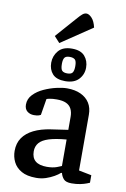

<svg xmlns="http://www.w3.org/2000/svg" viewBox="-101 -989 694 1057"><g transform="rotate(10 246.0 -460.5)"><path d="M178 9Q126 9 95 -9Q64 -27 50 -55.5Q36 -84 36 -117Q36 -160 57 -190.5Q78 -221 117.5 -240.5Q157 -260 212 -268L307 -282V-355Q307 -381 297.5 -399.5Q288 -418 268 -427Q248 -436 216 -436Q193 -436 177.5 -433Q162 -430 159 -428L144 -337Q143 -336 134 -332.5Q125 -329 106 -329Q84 -329 68.5 -341.5Q53 -354 53 -379Q53 -411 76 -435Q99 -459 133 -474.5Q167 -490 202 -498Q237 -506 261 -506Q306 -506 338 -491Q370 -476 387 -449Q404 -422 404 -384V-72L475 -58V-16Q473 -15 459 -9.5Q445 -4 423.5 0.5Q402 5 375 5Q343 5 330.5 -9.5Q318 -24 314 -42H309Q297 -31 277 -19.5Q257 -8 232 0.5Q207 9 178 9ZM225 -61Q258 -61 281 -69.5Q304 -78 307 -80V-228Q247 -223 210 -211.5Q173 -200 156.5 -180.5Q140 -161 140 -133Q140 -61 225 -61ZM243 -543Q194 -543 172 -567.5Q150 -592 150 -630Q150 -668 174.5 -697Q199 -726 250 -726Q299 -726 321.5 -700Q344 -674 344 -636Q344 -598 318.5 -570.5Q293 -543 243 -543ZM247 -587Q269 -587 276.5 -598Q284 -609 284 -634Q284 -662 274.5 -670.5Q265 -679 245 -679Q224 -679 216.5 -668.5Q209 -658 209 -634Q209 -605 218 -596Q227 -587 247 -587ZM175 -744 144 -778 249 -897Q261 -911 272 -920.5Q283 -930 295 -930Q309 -930 325 -913Q341 -896 349 -861Z"/></g></svg>

Font: Faustina Medium
Style: Regular
Weight: 500
Designer: Alfonso Garcia
Foundry: http://www.omnibus-type.com
Version: Version 1.200